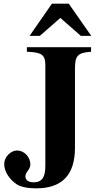

<svg xmlns="http://www.w3.org/2000/svg" viewBox="-20 -934 540 1050"><path d="M478 -676H127V-651C208 -648 228 -635 228 -577V-27C228 35 210 63 164 63C136 63 119 51 119 31C119 5 146 -5 146 -35C146 -75 112 -111 74 -111C37 -111 3 -74 3 -37C3 5 33 48 70 73C95 90 138 96 178 96C317 96 390 25 390 -126V-556C390 -628 403 -646 478 -651ZM479 -738 356 -914H264L142 -738H198L310 -836L422 -738Z"/></svg>

Font: XITS Math
Style: Bold
Weight: 700
Designer: MicroPress Inc., with final additions and corrections provided by Coen Hoffman, Elsevier (retired)
Version: Version 1.302